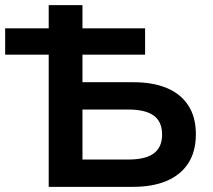

<svg xmlns="http://www.w3.org/2000/svg" viewBox="-28 -725 826 745"><path d="M161 0V-513H-8V-615H161V-705H292V-615H535V-513H292V-406H489Q565 -406 619 -383.5Q673 -361 702.5 -316Q732 -271 732 -204Q732 -137 702.5 -91.5Q673 -46 618.5 -23Q564 0 489 0ZM292 -106H470Q537 -106 569 -130Q601 -154 601 -203Q601 -253 568.5 -276.5Q536 -300 470 -300H292Z"/></svg>

Font: Nunito Sans 9pt
Style: Bold
Weight: 700
Version: Version 3.101;gftools[0.9.27]